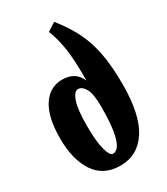

<svg xmlns="http://www.w3.org/2000/svg" viewBox="-192 -848 818 942"><g transform="rotate(-30 217.5 -377.0)"><path d="M14 -254Q14 -374 55 -436.5Q96 -499 166 -499Q241 -499 267 -437H268Q269 -550 259 -616Q249 -682 228 -734L275 -764Q326 -700 355.5 -640Q385 -580 399 -506.5Q413 -433 413 -332Q413 -159 358 -74.5Q303 10 205 10Q110 10 62 -61.5Q14 -133 14 -254ZM267 -287Q267 -362 250 -391Q233 -420 211 -420Q189 -420 174 -377.5Q159 -335 159 -241Q159 -150 172 -104.5Q185 -59 201 -59Q267 -59 267 -287Z"/></g></svg>

Font: Noto Serif Georgian Black Cond
Style: Regular
Weight: 900
Width: 3
Designer: Monotype Design team
Foundry: Monotype Imaging Inc.
Version: Version 1.000